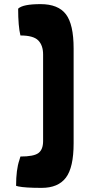

<svg xmlns="http://www.w3.org/2000/svg" viewBox="-20 -794 435 931"><path d="M189 -530Q189 -574 165.5 -598Q142 -622 79 -622Q68 -667 68 -752Q91 -774 176.5 -774Q262 -774 299.5 -725Q337 -676 337 -559V-99Q337 18 299.5 67.5Q262 117 182 117Q102 117 69 110L58 107Q58 28 74 -18L79 -35Q144 -35 166.5 -52Q189 -69 189 -110Z"/></svg>

Font: Chela One Cyrilic
Style: Regular
Weight: 400
Designer: Miguel Hernandez
Foundry: LatinoType
Version: Version 1.001